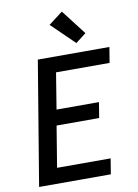

<svg xmlns="http://www.w3.org/2000/svg" viewBox="-104 -1055 809 1123"><g transform="rotate(-10 300.0 -493.5)"><path d="M35 0 157 -735H582L567 -643H249L214 -428H466L451 -336H198L158 -92H476L461 0ZM396 -791 260 -923 344 -987 458 -839Z"/></g></svg>

Font: Iosevka Curly SmBdExObl
Style: Regular
Weight: 600
Width: 7
Italic angle: -9°
Monospace: yes
Designer: Belleve Invis
Foundry: Belleve Invis
Version: Version 11.1.0; ttfautohint (v1.8.3)